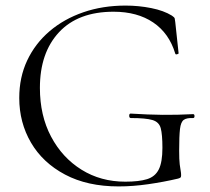

<svg xmlns="http://www.w3.org/2000/svg" viewBox="-20 -656 754 688"><path d="M405 12Q293 12 213 -30.5Q133 -73 91 -145Q49 -217 49 -305Q49 -379 77.5 -439.5Q106 -500 157.5 -544Q209 -588 278.5 -612Q348 -636 430 -636Q477 -636 522 -627Q567 -618 596 -600Q605 -594 606 -590Q607 -586 608 -577L620 -465Q620 -463 614.5 -461.5Q609 -460 608 -464Q586 -537 529 -575.5Q472 -614 387 -614Q260 -614 191.5 -540.5Q123 -467 123 -341Q123 -242 163 -166.5Q203 -91 272 -48Q341 -5 429 -5Q478 -5 507 -14Q536 -23 549 -49Q562 -75 562 -126Q562 -174 556 -196.5Q550 -219 526 -226Q502 -233 449 -233Q443 -233 443 -241Q443 -249 448 -249Q511 -245 563 -244.5Q615 -244 672 -247Q677 -247 677 -240Q677 -233 672 -233Q649 -234 638.5 -226.5Q628 -219 625 -194Q622 -169 622 -116Q622 -83 624 -67Q626 -51 627.5 -43.5Q629 -36 629 -28Q629 -22 627 -20Q625 -18 618 -16Q567 -4 511.5 4Q456 12 405 12Z"/></svg>

Font: Cormorant Light
Style: Regular
Weight: 400
Version: Version 4.000